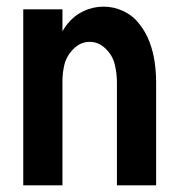

<svg xmlns="http://www.w3.org/2000/svg" viewBox="-20 -558 540 578"><path d="M50 0V-530H168V-464Q175 -476 183 -486Q203 -511 231.5 -524.5Q260 -538 292 -538Q323 -538 351.5 -524.5Q380 -511 399.5 -486Q419 -461 430 -432Q441 -403 445.5 -372Q450 -341 450 -310V0H332V-310Q332 -337 325.5 -364Q319 -391 298 -411.5Q277 -432 250 -432Q223 -432 202 -411.5Q181 -391 174 -364Q168 -339 168 -314V0Z"/></svg>

Font: Iosevka SS01
Style: Bold
Weight: 700
Monospace: yes
Designer: Belleve Invis
Foundry: Belleve Invis
Version: 2.3.3; ttfautohint (v1.8.3)